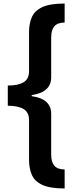

<svg xmlns="http://www.w3.org/2000/svg" viewBox="-20 -871 421 1084"><path d="M345 193Q260 193 217 172Q174 151 159 114.5Q144 78 144 32V-192Q144 -237 113 -255.5Q82 -274 24 -274V-388Q82 -388 113 -406.5Q144 -425 144 -469V-691Q144 -736 159 -772.5Q174 -809 217 -830Q260 -851 345 -851V-744Q303 -743 286 -721.5Q269 -700 269 -661V-435Q269 -350 159 -334V-328Q269 -313 269 -228V3Q269 42 286 63.5Q303 85 345 86Z"/></svg>

Font: Noto Sans Tamil UI Condensed
Style: Bold
Weight: 700
Width: 3
Designer: Jelle Bosma - Monotype Design Team
Foundry: Monotype Imaging Inc.
Version: Version 2.004; ttfautohint (v1.8.4.7-5d5b)